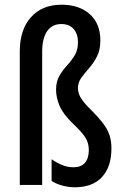

<svg xmlns="http://www.w3.org/2000/svg" viewBox="-20 -785 522 815"><path d="M406 -613Q406 -573 391.5 -545Q377 -517 358 -495.5Q339 -474 325 -454.5Q311 -435 311 -411Q311 -388 324.5 -367Q338 -346 366 -319Q397 -288 416 -263.5Q435 -239 444 -213.5Q453 -188 453 -155Q453 -77 413 -33.5Q373 10 297 10Q274 10 247.5 3.5Q221 -3 199 -17V-109Q219 -95 242.5 -85Q266 -75 292 -75Q324 -75 340.5 -94Q357 -113 357 -148Q357 -178 342.5 -201Q328 -224 292 -258Q248 -300 233 -335.5Q218 -371 218 -404Q218 -439 232 -463Q246 -487 264.5 -507Q283 -527 297 -550Q311 -573 311 -606Q311 -641 292.5 -662Q274 -683 240 -683Q201 -683 180 -652.5Q159 -622 159 -564V0H64V-567Q64 -659 111.5 -712Q159 -765 241 -765Q316 -765 361 -725Q406 -685 406 -613Z"/></svg>

Font: Noto Sans Tamil ExtraCondensed Medium
Style: Regular
Weight: 500
Width: 2
Designer: Jelle Bosma - Monotype Design Team
Foundry: Monotype Imaging Inc.
Version: Version 2.004; ttfautohint (v1.8.4.7-5d5b)